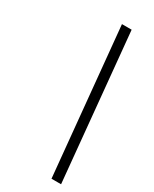

<svg xmlns="http://www.w3.org/2000/svg" viewBox="-194 -748 681 847"><g transform="rotate(30 146.0 -325.0)"><path d="M208.5 -698.2 279.8 47.9H231L159.2 -698.2Z"/></g></svg>

Font: Linux Biolinum Slanted O
Style: Slanted
Weight: 400
Designer: Philipp H. Poll
Foundry: Philipp H. Poll
Version: Version 1.0.4